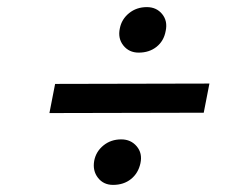

<svg xmlns="http://www.w3.org/2000/svg" viewBox="-20 -627 690 540"><path d="M370 -479Q343 -479 327 -499Q311 -519 317 -547Q322 -573 343 -590Q364 -607 393 -607Q420 -607 436 -587.5Q452 -568 446 -540Q441 -512 420.5 -495.5Q400 -479 370 -479ZM119 -309 135 -391 569 -392 553 -310ZM298 -107Q271 -107 255.5 -127Q240 -147 245 -175Q250 -201 271 -218Q292 -235 321 -235Q348 -235 364.5 -215.5Q381 -196 375 -168Q369 -140 348.5 -123.5Q328 -107 298 -107Z"/></svg>

Font: REM
Style: Italic
Weight: 400
Italic angle: -11°
Designer: Octavio Pardo
Foundry: Ashler Design
Version: Version 1.005;gftools[0.9.28]